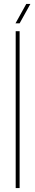

<svg xmlns="http://www.w3.org/2000/svg" viewBox="-20 -959 180 979"><path d="M60 0V-800H80V0ZM59 -840 114 -939H135L80 -840Z"/></svg>

Font: Big Shoulders Stencil Display Thin Thin
Style: Regular
Weight: 250
Version: Version 2.001